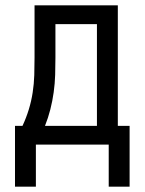

<svg xmlns="http://www.w3.org/2000/svg" viewBox="-20 -540 540 717"><path d="M36 157V-70H64Q78 -100 87.5 -131Q97 -162 102 -194.5Q107 -227 108 -259.5Q109 -292 109 -325V-520H420V-70H464V157H386V0H114V157ZM148 -70H342V-450H187V-325Q187 -293 186 -260.5Q185 -228 180.5 -195.5Q176 -163 168 -131.5Q160 -100 148 -70Z"/></svg>

Font: Iosevka Term
Style: Regular
Weight: 400
Monospace: yes
Designer: Belleve Invis
Foundry: Belleve Invis
Version: Version 30.0.1